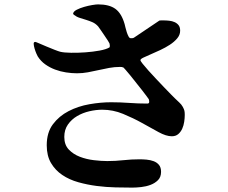

<svg xmlns="http://www.w3.org/2000/svg" viewBox="-20 -807 1040 875"><path d="M313 -745Q315 -755 329.5 -762.5Q344 -770 363 -775.5Q382 -781 400 -784Q418 -787 427 -787Q478 -787 506 -766.5Q534 -746 548 -697Q549 -693 551.5 -682.5Q554 -672 557.5 -661Q561 -650 565.5 -641.5Q570 -633 575 -633Q579 -633 582.5 -633Q586 -633 590 -635L706 -713Q708 -714 716 -714Q724 -714 726 -714Q738 -714 751.5 -712.5Q765 -711 776 -706Q787 -701 794 -692Q801 -683 801 -667Q801 -648 787.5 -632Q774 -616 754 -603Q734 -590 710.5 -579Q687 -568 667 -559.5Q647 -551 633.5 -544.5Q620 -538 620 -533Q620 -529 630 -516.5Q640 -504 656 -486Q672 -468 691 -448Q710 -428 727.5 -409.5Q745 -391 759 -377Q773 -363 778 -358Q787 -349 797 -340Q807 -331 813 -320Q819 -309 820.5 -302Q822 -295 822 -283Q822 -269 819.5 -252Q817 -235 810.5 -220.5Q804 -206 792.5 -196Q781 -186 763 -186Q737 -186 702.5 -205Q668 -224 627.5 -246.5Q587 -269 541 -288Q495 -307 446 -307Q418 -307 387.5 -300Q357 -293 331.5 -278Q306 -263 289.5 -239.5Q273 -216 273 -183Q273 -147 293.5 -125.5Q314 -104 344 -92.5Q374 -81 408 -77Q442 -73 469 -73Q506 -73 542.5 -77Q579 -81 616 -81Q631 -81 648 -79.5Q665 -78 680 -72.5Q695 -67 704.5 -55.5Q714 -44 714 -24Q714 0 700 14Q686 28 666 35.5Q646 43 623.5 45.5Q601 48 583 48Q549 48 506.5 47Q464 46 421 40.5Q378 35 337 23.5Q296 12 264 -9.5Q232 -31 212.5 -64Q193 -97 193 -145Q193 -203 221 -240.5Q249 -278 292.5 -300.5Q336 -323 387.5 -332Q439 -341 486 -341Q528 -341 568.5 -338Q609 -335 651 -335Q660 -335 660 -342.5Q660 -350 658 -355Q657 -356 649 -367.5Q641 -379 628.5 -394.5Q616 -410 601.5 -428.5Q587 -447 574.5 -462.5Q562 -478 553 -488Q544 -498 543 -499Q539 -501 535.5 -501.5Q532 -502 527 -502Q502 -502 477.5 -497.5Q453 -493 429 -487.5Q405 -482 380.5 -477.5Q356 -473 331 -473Q307 -473 281 -477Q255 -481 231 -490Q207 -499 186.5 -513.5Q166 -528 152 -550Q150 -553 145.5 -563.5Q141 -574 137.5 -586Q134 -598 133.5 -607Q133 -616 141 -616Q143 -616 158 -609.5Q173 -603 192 -595Q211 -587 229 -580Q247 -573 255 -571Q272 -567 304 -566.5Q336 -566 370 -568.5Q404 -571 434 -576.5Q464 -582 479 -591Q481 -595 480.5 -600Q480 -605 479 -609Q479 -610 471.5 -622Q464 -634 454.5 -647.5Q445 -661 437 -673Q429 -685 427 -687Q415 -700 401 -706Q387 -712 372.5 -716.5Q358 -721 343.5 -725.5Q329 -730 316 -740L313 -745Z"/></svg>

Font: SoukouMincho
Style: Regular
Weight: 400
Designer: Dr. Ken Lunde (project architect, glyph set definition & overall production); Masataka HATTORI  (production & ideograph 
Foundry: Adobe Systems Incorporated
Version: Version 1.00